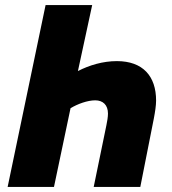

<svg xmlns="http://www.w3.org/2000/svg" viewBox="-20 -734 675 754"><path d="M10 0H192L257 -309C285 -326 324 -340 354 -340C384 -340 404 -322 404 -288C404 -275 401 -257 398 -243L348 0H531L584 -268C589 -294 593 -320 593 -339C593 -435 541 -494 439 -494C384 -494 331 -478 286 -455L342 -714H159Z"/></svg>

Font: Noto Sans SemiCondensed Black
Style: Italic
Weight: 900
Width: 4
Italic angle: -12°
Designer: Monotype Design Team
Foundry: Monotype Imaging Inc.
Version: Version 2.013